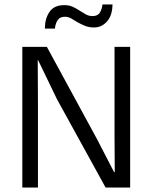

<svg xmlns="http://www.w3.org/2000/svg" viewBox="-20 -840 682 860"><path d="M80 -630H190L415 -216L491 -69H494L493 -236V-630H563V0H453L235 -396L151 -570H149L150 -376V0H80ZM181 -712Q181 -756 201.5 -786.5Q222 -817 268 -817Q290 -817 306 -809.5Q322 -802 336.5 -792.5Q351 -783 364.5 -775.5Q378 -768 395 -768Q418 -768 427.5 -784Q437 -800 439 -820H484Q484 -800 479 -781.5Q474 -763 463.5 -749Q453 -735 437.5 -726Q422 -717 401 -717Q378 -717 360 -724.5Q342 -732 326 -741L298 -758Q284 -765 271 -765Q248 -765 238 -749.5Q228 -734 226 -712Z"/></svg>

Font: Mukta Light
Style: Regular
Weight: 300
Designer: Girish Dalvi and Yashodeep Gholap
Foundry: Ek Type
Version: Version 2.538;PS 1.002;hotconv 16.6.51;makeotf.lib2.5.65220;